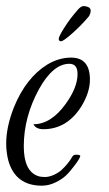

<svg xmlns="http://www.w3.org/2000/svg" viewBox="-20 -574 351 620"><path d="M268 -522.4Q244 -493.6 214.4 -467.2Q184.8 -440.8 177.2 -440.8Q169.6 -440.8 169.6 -448.4Q169.6 -456 188 -485.2Q206.4 -514.4 231.2 -542.4Q241.6 -554.4 250 -554.4Q258.4 -554.4 265.6 -550.8Q272.8 -547.2 272.8 -539.6Q272.8 -532 268 -522.4ZM209.6 -388Q270.4 -388 270.4 -316.8Q270.4 -276 243.2 -231.2Q196.8 -156.8 120 -156.8Q108 -156.8 100 -160.8Q92 -164.8 88 -172.8Q144.8 -172.8 192 -238.4Q230.4 -291.2 230.4 -335.2Q230.4 -368 204 -368Q151.2 -368 105.6 -285.6Q56.8 -196 56.8 -101.6Q56.8 -21.6 102.4 -5.6Q111.2 -2.4 124.8 -2.4Q138.4 -2.4 153.6 -9.2Q168.8 -16 179.2 -25.6Q200 -44.8 213.6 -68Q216.8 -74.4 225.6 -74.4Q240 -74.4 239.2 -69.6Q236.8 -60.8 221.2 -40Q205.6 -19.2 192.4 -6.8Q179.2 5.6 158 15.6Q136.8 25.6 115.2 25.6Q30.4 25.6 7.2 -54.4Q0 -81.6 0 -110.4Q0 -164 24.8 -227.2Q64 -323.2 132.8 -365.6Q170.4 -388 209.6 -388Z"/></svg>

Font: Euphoria Script
Style: Regular
Weight: 400
Designer: Sabrina Mariela Lopez
Foundry: Sabrina Mariela Lopez
Version: Version 1.002